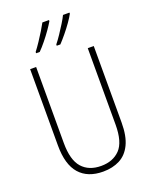

<svg xmlns="http://www.w3.org/2000/svg" viewBox="-173 -1043 906 1146"><g transform="rotate(-20 280.0 -470.5)"><path d="M482 -228Q482 -142 456.5 -89.5Q431 -37 385.5 -13.5Q340 10 280 10Q182 10 130 -49Q78 -108 78 -229V-714H116V-231Q116 -123 159 -74.5Q202 -26 280 -26Q355 -26 399.5 -72Q444 -118 444 -229V-714H482ZM414 -944Q404 -925 384 -896.5Q364 -868 340.5 -839.5Q317 -811 298 -791H275V-799Q292 -820 311 -848.5Q330 -877 347 -904.5Q364 -932 373 -951H414ZM284 -944Q273 -925 253.5 -897Q234 -869 210.5 -840Q187 -811 167 -791H144V-799Q161 -821 180 -849.5Q199 -878 215.5 -905Q232 -932 242 -951H284Z"/></g></svg>

Font: Noto Sans Kannada Condensed ExtraLight
Style: Regular
Weight: 200
Width: 3
Designer: Jelle Bosma - Monotype Design Team
Foundry: Monotype Imaging Inc.
Version: Version 2.005; ttfautohint (v1.8.4.7-5d5b)